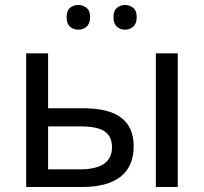

<svg xmlns="http://www.w3.org/2000/svg" viewBox="-20 -750 818 770"><path d="M172.9 -315.9H312Q416.5 -315.9 466.3 -277.8Q516.1 -239.7 516.1 -164.1Q516.1 -82.5 463.4 -41.3Q410.6 0 308.1 0H85V-536.1H172.9ZM429.2 -159.2Q429.2 -202.6 400.1 -222.9Q371.1 -243.2 300.8 -243.2H172.9V-70.8H299.8Q429.2 -70.8 429.2 -159.2ZM692.9 0H605V-536.1H692.9ZM247.1 -681.2Q247.1 -707 260.7 -718.5Q274.4 -730 293.9 -730Q313 -730 327.1 -718.5Q341.3 -707 341.3 -681.2Q341.3 -655.3 327.1 -643.1Q313 -630.9 293.9 -630.9Q274.4 -630.9 260.7 -643.1Q247.1 -655.3 247.1 -681.2ZM435.1 -681.2Q435.1 -707 448.7 -718.5Q462.4 -730 481 -730Q500 -730 514.2 -718.5Q528.3 -707 528.3 -681.2Q528.3 -655.3 514.2 -643.1Q500 -630.9 481 -630.9Q462.4 -630.9 448.7 -643.1Q435.1 -655.3 435.1 -681.2Z"/></svg>

Font: NotoPenekeko
Style: Regular
Weight: 400
Designer: Monotype Design team
Foundry: Monotype Imaging Inc.
Version: Version 1.04